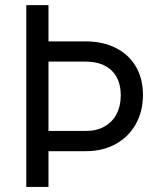

<svg xmlns="http://www.w3.org/2000/svg" viewBox="-20 -740 630 760"><path d="M84 -719.7H171.9V-576.2H318.4Q386.2 -576.2 437.7 -550.5Q489.3 -524.9 517.6 -477.1Q545.9 -429.2 545.9 -364.3Q545.9 -299.8 517.8 -249.3Q489.7 -198.7 438.5 -170.2Q387.2 -141.6 320.3 -141.6H171.9V0H84ZM320.3 -221.7Q362.8 -221.7 393.8 -239.3Q424.8 -256.8 441.4 -288.6Q458 -320.3 458 -362.3Q458 -426.3 421.4 -461.2Q384.8 -496.1 318.4 -496.1H171.9V-221.7Z"/></svg>

Font: Reddit Sans Vanilla
Style: Regular
Weight: 400
Designer: Stephen Hutchings
Foundry: Reddit
Version: Version 1.013